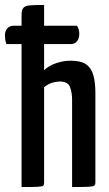

<svg xmlns="http://www.w3.org/2000/svg" viewBox="-42 -755 440 775"><path d="M45 0V-577H-16Q-20 -588 -21 -596Q-22 -604 -22 -613Q-22 -630 -12.5 -640.5Q-3 -651 13 -651H45V-694Q45 -715 52.5 -723.5Q60 -732 79.5 -733.5Q99 -735 136 -735V-651H269Q274 -643 276 -635Q278 -627 278 -618Q278 -600 269 -588.5Q260 -577 243 -577H136V-472Q157 -491 186 -500.5Q215 -510 243 -510Q285 -510 306 -495Q327 -480 335 -451Q343 -422 343 -379V-18Q343 -9 338 -5.5Q333 -2 313.5 -1Q294 0 249 0V-352Q249 -382 240.5 -404Q232 -426 199 -426Q185 -426 168.5 -421Q152 -416 136 -403V-18Q136 -9 132.5 -5.5Q129 -2 109.5 -1Q90 0 45 0Z"/></svg>

Font: Yanone Kaffeesatz Medium
Style: Regular
Weight: 500
Designer: Yanone (Cyrillic: Daniel Pouzeot, Huerta Tipografica, and Cyreal)
Foundry: Yanone
Version: Version 2.003